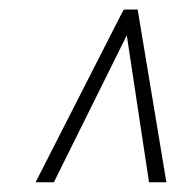

<svg xmlns="http://www.w3.org/2000/svg" viewBox="-20 -731 399 395"><path d="M249.5 -675.8 90.8 -356H53.2L233.9 -710.4H261.2ZM286.6 -356 237.8 -678.2 235.8 -711.4H263.2L322.3 -356Z"/></svg>

Font: Roboto Condensed ExtraLight
Style: Italic
Weight: 250
Italic angle: -12°
Designer: Christian Robertson
Foundry: Google
Version: Version 3.008; 2023